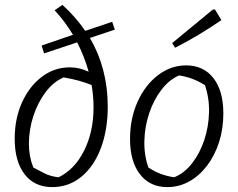

<svg xmlns="http://www.w3.org/2000/svg" viewBox="-20 -756 973 784"><path d="M193 8Q121 8 80.5 -44.5Q40 -97 40 -189Q40 -272 70 -338Q100 -404 151 -442.5Q202 -481 265 -481Q305 -481 342 -463Q325 -525 295 -583L160 -538L150 -570L278 -614Q245 -669 203 -714L235 -736Q289 -687 328 -630L438 -667L449 -635L347 -601Q420 -476 420 -321Q420 -226 392 -151.5Q364 -77 312.5 -34.5Q261 8 193 8ZM116 -72Q138 -60 162 -48Q186 -36 219 -32Q285 -64 323.5 -141Q362 -218 362 -318Q362 -363 354 -409Q328 -419 303.5 -426Q279 -433 240 -440Q198 -422 166 -379.5Q134 -337 116 -281.5Q98 -226 98 -169Q98 -117 116 -72Z M663 8Q592 8 551.5 -44.5Q511 -97 511 -188Q511 -272 541.5 -340Q572 -408 624.5 -448.5Q677 -489 740 -489Q811 -489 851.5 -437Q892 -385 892 -293Q892 -230 874.5 -175.5Q857 -121 825.5 -79.5Q794 -38 752.5 -15Q711 8 663 8ZM691 -32Q733 -49 764.5 -89.5Q796 -130 814 -184Q832 -238 833.5 -296.5Q835 -355 817 -408Q767 -440 711 -448Q670 -430 638.5 -388.5Q607 -347 589 -293Q571 -239 569.5 -181Q568 -123 586 -72Q632 -41 691 -32ZM695 -561 683 -580 849 -717H858L884 -674Q839 -643 792.5 -615Q746 -587 695 -561Z"/></svg>

Font: Piazzolla Light
Style: Italic
Weight: 300
Italic angle: -11.3°
Designer: Juan Pablo del Peral
Foundry: Huerta Tipografica
Version: Version 1.330